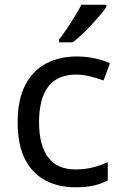

<svg xmlns="http://www.w3.org/2000/svg" viewBox="-20 -786 520 816"><path d="M300 10Q229 10 173.5 -19Q118 -48 86.5 -109Q55 -170 55 -265Q55 -364 88 -426Q121 -488 177.5 -517Q234 -546 306 -546Q347 -546 385 -537.5Q423 -529 447 -517L420 -444Q396 -453 364 -461Q332 -469 304 -469Q146 -469 146 -266Q146 -169 184.5 -117.5Q223 -66 299 -66Q343 -66 376.5 -75Q410 -84 438 -97V-19Q411 -5 378.5 2.5Q346 10 300 10ZM432 -756Q420 -738 395 -709.5Q370 -681 341.5 -652.5Q313 -624 289 -606H231V-618Q246 -637 263.5 -663Q281 -689 298 -716.5Q315 -744 326 -766H432Z"/></svg>

Font: Noto Sans Hebrew Droid
Style: Regular
Weight: 400
Designer: Monotype Design Team
Foundry: Monotype Imaging Inc.
Version: Version 1.100